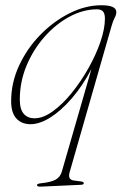

<svg xmlns="http://www.w3.org/2000/svg" viewBox="-20 -466 480 732"><path d="M136.5 245.5Q121 246.5 121 239.5Q121 237.5 124.2 235.5Q127.5 233.5 137.5 232.5Q175 228.5 192.2 218.8Q209.5 209 215.5 189L328.5 -202.5Q294.5 -138 253.5 -90.8Q212.5 -43.5 171.8 -18Q131 7.5 96.5 7.5Q62.5 7.5 42.5 -14.2Q22.5 -36 22.5 -80Q22.5 -151 53 -216.5Q83.5 -282 134.2 -333.8Q185 -385.5 245.8 -415.8Q306.5 -446 366.5 -446Q423.5 -446 423.5 -420Q423.5 -409.5 417.2 -398.2Q411 -387 405.5 -367.5L245.5 190.5Q237.5 218.5 260.5 222L290.5 226Q299.5 228 299.5 232Q299.5 238 289.5 238.5ZM55.5 -86.5Q55.5 -49.5 70.5 -32.2Q85.5 -15 111.5 -15Q144.5 -15 181.5 -41.8Q218.5 -68.5 253.5 -111.8Q288.5 -155 317.2 -206Q346 -257 363 -306.8Q380 -356.5 380 -395Q380 -415 372.2 -422.8Q364.5 -430.5 350.5 -430.5Q297.5 -430.5 245.2 -402.5Q193 -374.5 150 -326Q107 -277.5 81.2 -215.8Q55.5 -154 55.5 -86.5Z"/></svg>

Font: Fraunces 72pt Thin
Style: Italic
Weight: 100
Italic angle: -16°
Version: Version 1.000;[b76b70a41]